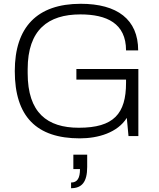

<svg xmlns="http://www.w3.org/2000/svg" viewBox="-20 -718 837 1013"><path d="M401 12C498 12 600 -18 649 -96L658 0H710V-354H383V-298H645V-281C645 -118 580 -44 396 -44C229 -44 126 -123 126 -332V-353C126 -561 234 -642 404 -642C543 -642 645 -595 645 -452H709C709 -616 598 -698 406 -698C175 -698 58 -574 58 -343C58 -104 172 12 401 12ZM355 275C412 275 440 242 440 163V98H367V174H402C402 222 388 245 355 245Z"/></svg>

Font: Archivo ExtraLight
Style: Regular
Weight: 200
Designer: Hector Gatti
Foundry: Omnibus-Type
Version: Version 2.001